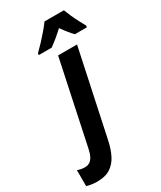

<svg xmlns="http://www.w3.org/2000/svg" viewBox="-373 -848 981 1170"><g transform="rotate(-30 117.5 -263.0)"><path d="M-53.2 240.2Q-73.2 240.2 -92.5 237.5Q-111.8 234.9 -127.4 229.5V117.2Q-115.2 122.1 -101.8 124.5Q-88.4 127 -76.2 127Q-56.2 127 -41.7 117.9Q-27.3 108.9 -17.1 89.1Q-6.8 69.3 -0.5 37.6L123 -545.4H256.3L128.9 52.7Q117.7 107.9 96.9 150.1Q76.2 192.4 40.3 216.3Q4.4 240.2 -53.2 240.2ZM22 -606 22.9 -617.7Q44.4 -638.7 68.4 -664.1Q92.3 -689.5 115 -716.1Q137.7 -742.7 154.8 -766.1H291Q298.8 -745.1 310.8 -718Q322.8 -690.9 336.7 -664.3Q350.6 -637.7 361.8 -618.2L360.4 -606H275.9Q266.1 -616.7 254.9 -629.6Q243.7 -642.6 232.4 -657.5Q221.2 -672.4 210.9 -687Q184.6 -662.6 160.4 -642.6Q136.2 -622.6 112.8 -606Z"/></g></svg>

Font: Open Sans SemiCondensed
Style: Bold Italic
Weight: 700
Width: 4
Italic angle: -12°
Designer: Monotype Design Team
Foundry: Monotype Imaging Inc.
Version: Version 3.003